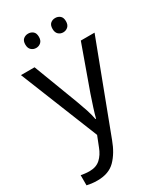

<svg xmlns="http://www.w3.org/2000/svg" viewBox="-236 -820 981 1150"><g transform="rotate(-30 255.0 -245.0)"><path d="M1 -536H95L211 -231Q226 -191 238 -154.5Q250 -118 256 -85H260Q266 -110 279 -150.5Q292 -191 306 -232L415 -536H510L279 74Q251 150 206.5 195Q162 240 84 240Q60 240 42 237.5Q24 235 11 232V162Q22 164 37.5 166Q53 168 70 168Q116 168 144.5 142Q173 116 189 73L217 2ZM115 -681Q115 -707 129 -718.5Q143 -730 162 -730Q181 -730 195 -718.5Q209 -707 209 -681Q209 -656 195 -643.5Q181 -631 162 -631Q143 -631 129 -643.5Q115 -656 115 -681ZM303 -681Q303 -707 316.5 -718.5Q330 -730 349 -730Q368 -730 382 -718.5Q396 -707 396 -681Q396 -656 382 -643.5Q368 -631 349 -631Q330 -631 316.5 -643.5Q303 -656 303 -681Z"/></g></svg>

Font: Noto Sans Syloti Nagri
Style: Regular
Weight: 400
Designer: Monotype Design Team
Foundry: Monotype Imaging Inc.
Version: Version 2.003; ttfautohint (v1.8.4.7-5d5b)